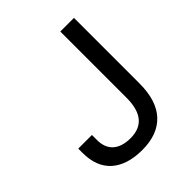

<svg xmlns="http://www.w3.org/2000/svg" viewBox="-193 -810 945 945"><g transform="rotate(-45 279.5 -337.0)"><path d="M254 12Q149 12 92 -38.5Q35 -89 35 -186V-216H130V-181Q130 -127 162 -98.5Q194 -70 254 -70Q380 -70 380 -225V-686H475V-230Q475 -110 418 -49Q361 12 254 12Z"/></g></svg>

Font: Archivo
Style: Regular
Weight: 400
Designer: Hector Gatti
Foundry: Omnibus-Type
Version: Version 2.001